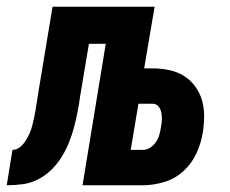

<svg xmlns="http://www.w3.org/2000/svg" viewBox="-64 -550 684 570"><path d="M-44 0 -27 -105Q-15 -105 -5 -113Q5 -121 12 -132Q19 -143 24 -154.5Q29 -166 32 -178Q35 -190 37.5 -202Q40 -214 42 -226Q44 -240 46.5 -254.5Q49 -269 51 -283L92 -530H395L364 -347H389Q414 -347 438 -342Q462 -337 481.5 -325Q501 -313 515 -294Q529 -275 535.5 -253Q542 -231 542 -206Q542 -181 538 -156Q533 -125 519 -94.5Q505 -64 480 -41.5Q455 -19 423 -9.5Q391 0 360 0H181L250 -420H200L174 -265Q171 -242 166.5 -219Q162 -196 156 -173Q150 -150 141 -127.5Q132 -105 119 -84Q106 -63 88 -45.5Q70 -28 48 -17Q26 -6 2.5 -3Q-21 0 -44 0ZM324 -105H360Q371 -105 381.5 -111.5Q392 -118 399 -128.5Q406 -139 409 -150Q412 -161 414 -173Q416 -183 416.5 -194Q417 -205 415 -215.5Q413 -226 406.5 -234Q400 -242 389 -242H347Z"/></svg>

Font: Iosevka Curly XBdExObl
Style: Regular
Weight: 800
Width: 7
Italic angle: -9°
Monospace: yes
Designer: Belleve Invis
Foundry: Belleve Invis
Version: Version 11.1.0; ttfautohint (v1.8.3)